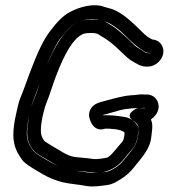

<svg xmlns="http://www.w3.org/2000/svg" viewBox="-20 -698 629 715"><path d="M520 -295H519H510C501 -296 498 -296 491 -295C491 -295 439 -273 476 -249C494 -237 498 -225 496 -211L494 -192C494 -191 493 -190 493 -190C490 -154 464 -131 441 -102C431 -89 420 -80 409 -73C393 -63 381 -59 380 -59C347 -54 324 -53 320 -54C304 -57 281 -59 262 -62C286 -60 302 -59 311 -57C373 -46 418 -74 445 -110C467 -139 487 -149 493 -193L496 -214C497 -221 494 -228 491 -232L483 -242C474 -252 460 -260 446 -262C418 -267 394 -269 373 -269C371 -269 366 -268 365 -268C364 -269 364 -270 364 -270C383 -274 401 -281 424 -287C451 -294 483 -296 512 -296H519C520 -296 520 -296 520 -295ZM538 -501V-500H532C527 -500 523 -501 521 -503C495 -521 495 -514 461 -549C445 -565 413 -593 394 -604C385 -609 378 -615 368 -619C390 -613 422 -592 461 -551L462 -550C489 -525 499 -518 519 -506C523 -503 529 -501 533 -501ZM280 -619C307 -629 329 -629 350 -623C327 -627 302 -627 280 -619ZM154 -455C174 -503 191 -537 204 -554C235 -594 247 -604 270 -615C257 -609 246 -601 236 -591C202 -557 177 -508 154 -455ZM96 -298C98 -307 101 -316 104 -324C112 -344 120 -367 128 -388C124 -377 121 -366 117 -355C112 -340 101 -317 96 -298ZM199 -79C189 -83 179 -88 170 -93L146 -107C126 -119 110 -129 104 -137C79 -169 76 -191 83 -237C84 -247 87 -257 89 -266C87 -257 85 -247 84 -237C79 -205 80 -177 93 -155C107 -131 117 -126 148 -108L171 -94C182 -87 190 -83 199 -79ZM588 -500C592 -527 573 -550 547 -551C532 -559 527 -561 500 -588C458 -630 421 -660 384 -668C377 -670 372 -671 367 -673C328 -687 275 -672 240 -653C215 -640 191 -615 165 -580C142 -550 120 -503 94 -435C86 -414 78 -392 69 -367C61 -344 51 -326 46 -301C42 -280 36 -259 33 -237C24 -176 33 -142 63 -102C74 -88 93 -77 116 -63L140 -49C162 -36 185 -27 210 -20C238 -13 275 -11 304 -5C321 -2 345 -4 380 -9C396 -11 411 -19 430 -31C448 -42 465 -57 479 -75C509 -113 540 -143 544 -193L546 -211C548 -226 548 -240 542 -253C555 -262 567 -276 570 -293C575 -321 555 -346 528 -346H520C499 -348 491 -344 466 -343C439 -341 403 -331 381 -325C354 -317 330 -315 317 -291C308 -274 312 -259 317 -247C324 -230 339 -208 372 -219C388 -219 432 -218 444 -204L443 -193C441 -179 439 -173 431 -165C418 -151 400 -125 383 -113C377 -109 338 -104 327 -106C315 -108 296 -110 271 -112C242 -114 226 -123 202 -138L178 -152C162 -162 150 -169 145 -173C135 -188 129 -199 134 -237C136 -253 139 -268 142 -279C148 -306 158 -326 165 -347C186 -412 215 -490 249 -536C259 -549 273 -565 291 -572C303 -576 334 -577 345 -571C364 -558 369 -558 392 -540C418 -520 453 -481 471 -471C486 -463 502 -450 525 -450H531C558 -450 584 -473 588 -500Z"/></svg>

Font: AppleStorm
Style: CBoIta
Weight: 400
Foundry: Cannot Into Space Fonts
Version: Version 1.01